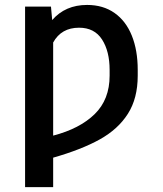

<svg xmlns="http://www.w3.org/2000/svg" viewBox="-20 -557 656 774"><path d="M81.1 -530.3H185.5L190.4 -476.1Q243.2 -537.1 331.1 -537.1Q396 -537.1 441.9 -504.6Q487.8 -472.2 511.5 -413.1Q535.2 -354 535.2 -275.4V-252Q535.2 -160.6 495.6 -98.4Q456.1 -36.1 382.3 4.9Q308.6 45.9 194.3 78.6V197.3H81.1ZM421.9 -252V-275.4Q421.9 -350.1 391.4 -397.7Q360.8 -445.3 298.8 -445.3Q227.1 -445.3 194.3 -385.7V-10.3Q301.3 -38.1 361.6 -96.9Q421.9 -155.8 421.9 -252Z"/></svg>

Font: Pretendard JP Medium
Style: Regular
Weight: 500
Designer: Base glyphs from Inter by Rasmus Andersson; Hangeul glyphs from Noto Sans CJK(Source Han Sans) by Jang Soo-young and Kan
Foundry: Kil Hyung-jin
Version: Version 1.309